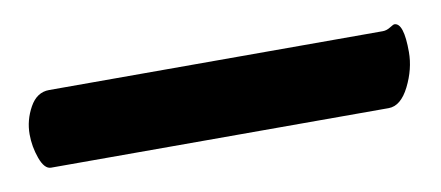

<svg xmlns="http://www.w3.org/2000/svg" viewBox="-27 17 459 200"><g transform="rotate(-10 202.0 117.5)"><path d="M28 80H381Q385 80 389 77.5Q393 75 394 75Q404 75 404 106Q404 124 395 142Q386 160 373 160H16Q9 160 4.5 147.5Q0 135 0 122Q0 107 7.5 93.5Q15 80 28 80Z"/></g></svg>

Font: Grand Hotel
Style: Regular
Weight: 400
Designer: Brian J. Bonislawsky & Jim Lyles for Astigmatic (AOETI)
Foundry: Astigmatic (AOETI)
Version: Version 001.000